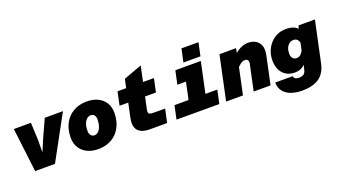

<svg xmlns="http://www.w3.org/2000/svg" viewBox="-74 -1452 4072 2310"><g transform="rotate(-20 1962.0 -297.5)"><path d="M137 0 69 -563H288L298 -334L296 -181L361 -334L465 -563H698L391 0Z M945 12Q864 12 803.5 -17.5Q743 -47 709.5 -101.5Q676 -156 676 -230Q676 -334 717 -411.5Q758 -489 832.5 -532Q907 -575 1005 -575Q1086 -575 1146.5 -545.5Q1207 -516 1240 -462Q1273 -408 1273 -334Q1273 -230 1232 -152Q1191 -74 1117 -31Q1043 12 945 12ZM955 -160Q984 -160 1006 -180.5Q1028 -201 1041 -238Q1054 -275 1055 -325Q1056 -360 1040 -381.5Q1024 -403 995 -403Q966 -403 943 -382.5Q920 -362 907 -325.5Q894 -289 894 -239Q894 -215 901.5 -197.5Q909 -180 922.5 -170Q936 -160 955 -160Z M1606 0Q1542 0 1497.5 -20Q1453 -40 1435 -87Q1417 -134 1434 -215L1531 -674L1765 -760L1653 -233Q1647 -202 1655 -189.5Q1663 -177 1683 -174.5Q1703 -172 1732 -172H1864L1827 0ZM1360 -391 1397 -563H1863L1826 -391Z M2127 0 2247 -563H2463L2343 0ZM1947 0 1984 -172H2532L2495 0ZM2100 -391 2137 -563H2355L2318 -391ZM2260 -617 2296 -785H2514L2478 -617Z M2935 0 3006 -333Q3011 -359 3000.5 -375.5Q2990 -392 2967 -392Q2934 -392 2907.5 -371.5Q2881 -351 2840 -308L2859 -463Q2915 -522 2967 -548.5Q3019 -575 3068 -575Q3128 -575 3169 -549Q3210 -523 3226 -475.5Q3242 -428 3228 -361L3151 0ZM2582 0 2702 -563H2913L2902 -490L2798 0Z M3702 -523 3714 -563H3924L3813 -42Q3787 81 3706 135.5Q3625 190 3492 190Q3411 190 3348.5 167.5Q3286 145 3251 99.5Q3216 54 3215 -13H3439Q3440 7 3458 19Q3476 31 3506 31Q3541 31 3564.5 16Q3588 1 3598 -44L3610 -98Q3585 -70 3554 -57.5Q3523 -45 3483 -45Q3417 -45 3370 -73.5Q3323 -102 3298.5 -153.5Q3274 -205 3274 -273Q3274 -334 3294.5 -388.5Q3315 -443 3352.5 -485Q3390 -527 3441.5 -551Q3493 -575 3555 -575Q3602 -575 3641.5 -562Q3681 -549 3702 -523ZM3560 -201Q3589 -201 3609.5 -218.5Q3630 -236 3645 -265L3665 -356Q3661 -385 3642.5 -402.5Q3624 -420 3597 -420Q3565 -420 3541.5 -402Q3518 -384 3505 -353.5Q3492 -323 3492 -283Q3492 -246 3509 -223.5Q3526 -201 3560 -201Z"/></g></svg>

Font: Azeret Mono Thin Black
Style: Italic
Weight: 900
Italic angle: -12°
Version: Version 1.002